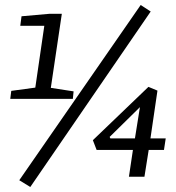

<svg xmlns="http://www.w3.org/2000/svg" viewBox="-20 -706 703 767"><path d="M21 -311 25 -343 121 -356 157 -603H61L66 -641L179 -651H227L183 -355L274 -341L271 -311ZM101 41 57 14 542 -686 582 -660ZM495 0 511 -107H366L351 -146L573 -359L609 -344L581 -153H642L635 -107H574L557 0ZM421 -153H519L539 -278L418 -159Z"/></svg>

Font: Faustina Light Light
Style: Italic
Weight: 300
Italic angle: -8°
Version: Version 1.200